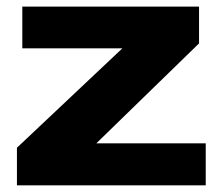

<svg xmlns="http://www.w3.org/2000/svg" viewBox="-20 -556 669 576"><path d="M30.8 0V-112.8L347.2 -411.1H46.9V-536.1H577.1V-425.8L269 -126H597.2V0Z"/></svg>

Font: Hubot Sans Expanded
Style: Bold
Weight: 700
Width: 7
Designer: Deni Anggara
Foundry: GitHub
Version: Version 1.001;gftools[0.9.31]